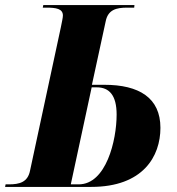

<svg xmlns="http://www.w3.org/2000/svg" viewBox="-43 -734 695 754"><path d="M-23 0H315C519 0 587 -120 587 -232C587 -350 503 -401 367 -401H318L372 -650C381 -696 414 -704 456 -704H484L485 -714H127L125 -704H139C177 -704 204 -700 204 -673C204 -664 200 -648 196 -627L75 -64C66 -18 33 -10 -8 -10H-21ZM266 -10H235L317 -391H337C386 -391 415 -360 415 -284C415 -183 374 -10 266 -10Z"/></svg>

Font: Noto Serif Display SemiCondensed ExtraBold
Style: Italic
Weight: 800
Width: 4
Italic angle: -12°
Designer: Monotype Design Team
Foundry: Monotype Imaging Inc.
Version: Version 2.009